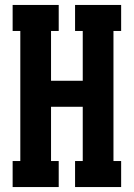

<svg xmlns="http://www.w3.org/2000/svg" viewBox="-20 -755 540 775"><path d="M31 0V-105H62V-630H31V-735H217V-630H186V-429H314V-630H283V-735H469V-630H438V-105H469V0H283V-105H314V-324H186V-105H217V0Z"/></svg>

Font: Iosevka Curly Slab Extrabold
Style: Regular
Weight: 800
Monospace: yes
Designer: Belleve Invis
Foundry: Belleve Invis
Version: Version 22.1.2; ttfautohint (v1.8.4)